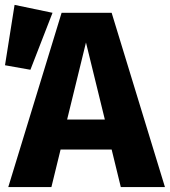

<svg xmlns="http://www.w3.org/2000/svg" viewBox="-45 -763 692 783"><path d="M410.3 -153.3H202.1L164.6 0H-11.3L206.2 -710.8H410.3L627.7 0H447.7ZM228.7 -275.4H382.6L305.6 -589.7ZM14.4 -743.1 169.2 -710.8 79 -478.5 -24.6 -496.9Z"/></svg>

Font: FiraCode Nerd Font Mono
Style: Bold
Weight: 700
Monospace: yes
Designer: Carrois Corporate, Edenspiekermann AG, Nikita Prokopov
Foundry: Carrois Corporate, Edenspiekermann AG, Nikita Prokopov
Version: Version 6.002;Nerd Fonts 3.3.0